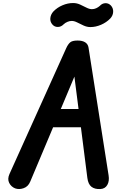

<svg xmlns="http://www.w3.org/2000/svg" viewBox="-20 -1278 851 1298"><path d="M82.5 -4.5Q55 -15.5 42 -41.8Q29 -68 44 -101.5L427.5 -952Q439.5 -978.5 454 -991.2Q468.5 -1004 504.5 -1004Q537 -1004 556 -991.8Q575 -979.5 578.5 -956L714 -93.5Q720.5 -54 705.5 -27.8Q690.5 -1.5 658 0Q621 2 598.5 -15.2Q576 -32.5 570.5 -75.5L527 -417.5H339L184.5 -50.5Q170.5 -16.5 139.8 -5.8Q109 5 82.5 -4.5ZM391 -541H511L483 -760ZM334.5 -1112Q318 -1130.5 320.2 -1155.2Q322.5 -1180 341 -1200.5Q366.5 -1227 402.2 -1242.2Q438 -1257.5 474 -1257.5Q499 -1257.5 521.5 -1247.2Q544 -1237 564.2 -1226.5Q584.5 -1216 601.5 -1216Q616 -1216 630 -1222.2Q644 -1228.5 654.5 -1238Q670.5 -1255.5 692 -1256.5Q713.5 -1257.5 730 -1240.5Q746.5 -1222 745 -1197Q743.5 -1172 725 -1152.5Q699 -1126 663 -1110.5Q627 -1095 591 -1095Q567.5 -1095 545 -1105.5Q522.5 -1116 502.2 -1126.2Q482 -1136.5 465 -1136.5Q450.5 -1136.5 435.8 -1130.2Q421 -1124 410 -1113.5Q393 -1096 371 -1095.8Q349 -1095.5 334.5 -1112Z"/></svg>

Font: Edu SA Hand
Style: Regular
Weight: 400
Designer: Tina and Corey Anderson, Eben Sorkin, Mirko Velimirovic
Foundry: Google for Education
Version: Version 2.000